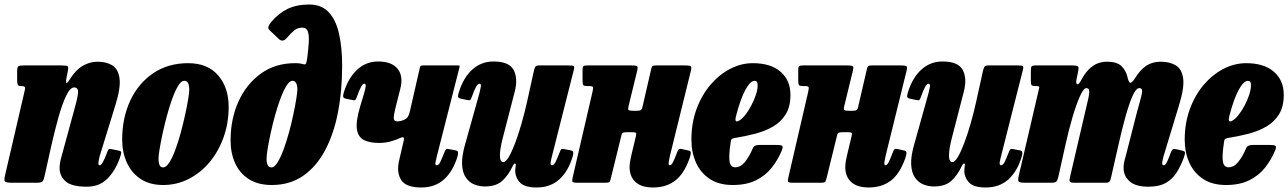

<svg xmlns="http://www.w3.org/2000/svg" viewBox="-35 -810 5710 851"><path d="M71 -520H238.5Q262 -520 265.5 -515.8Q269 -511.5 265 -491.5L260.5 -470Q255.5 -442.5 259.8 -442Q264 -441.5 275.5 -460Q300.5 -500 331.5 -518.2Q362.5 -536.5 398 -536.5Q436 -536.5 462.5 -520.5Q489 -504.5 494.8 -462.2Q500.5 -420 475.5 -341L406.5 -117Q404.5 -110.5 402.8 -100.2Q401 -90 401 -87Q401 -77.5 407 -77.5Q418.5 -77.5 438 -130Q443 -144.5 446 -148Q449 -151.5 459.5 -149L493 -142Q503 -140 502.2 -132.5Q501.5 -125 495 -106.5Q474.5 -51 439.8 -16.8Q405 17.5 349.5 17.5Q283 17.5 256 -6Q229 -29.5 229 -66.5Q229.5 -79 231.8 -92Q234 -105 237.5 -116L292 -315.5Q307 -367.5 310.5 -395Q314 -422.5 293.5 -422.5Q276 -422.5 258.2 -385.5Q240.5 -348.5 224 -289.5Q207.5 -230.5 192.5 -164.5L162.5 -29.5Q159 -12 153.5 -6Q148 0 127 0H20Q-7 0 -12.5 -5.2Q-18 -10.5 -13 -31.5L74.5 -408.5Q78 -422 74 -425.2Q70 -428.5 61 -428.5H58Q47 -428.5 44 -434.2Q41 -440 41 -454.5V-492Q41 -512 46.2 -516Q51.5 -520 71 -520Z M506.5 -191Q506.5 -287 542.2 -363.8Q578 -440.5 643.8 -485.2Q709.5 -530 799 -530Q885.5 -530 932 -475.8Q978.5 -421.5 978.5 -336.5Q978.5 -264.5 956 -201.5Q933.5 -138.5 893.8 -91Q854 -43.5 801.2 -16.8Q748.5 10 688.5 10Q628.5 10 588 -17Q547.5 -44 527 -89.8Q506.5 -135.5 506.5 -191ZM667.5 -106.5Q667.5 -90.5 671.8 -79.2Q676 -68 688.5 -68Q701.5 -68 715.2 -89.5Q729 -111 742 -145.8Q755 -180.5 766 -221.2Q777 -262 785.5 -301Q794 -340 799 -370.2Q804 -400.5 804 -413.5Q804 -429 799.2 -440.5Q794.5 -452 781.5 -452Q768.5 -452 755 -430.2Q741.5 -408.5 728.8 -373.5Q716 -338.5 705 -297.5Q694 -256.5 685.5 -217.2Q677 -178 672.2 -148.2Q667.5 -118.5 667.5 -106.5Z M987 -187.5Q987 -283 1022.2 -360.5Q1057.5 -438 1121.5 -484Q1185.5 -530 1272.5 -530Q1286 -530 1294.5 -528.8Q1303 -527.5 1309.5 -525.5Q1319 -522 1321.8 -529.8Q1324.5 -537.5 1327 -554.5Q1331.5 -591 1333.5 -621.2Q1335.5 -651.5 1329.8 -669.5Q1324 -687.5 1304.5 -687.5Q1285 -687.5 1270.2 -676Q1255.5 -664.5 1236.5 -642Q1218.5 -621 1201 -637L1160.5 -675.5Q1151.5 -684 1155 -693Q1158.5 -702 1166.5 -712Q1200 -751.5 1240.2 -770.8Q1280.5 -790 1336 -790Q1390 -790 1422 -755.8Q1454 -721.5 1467.8 -660.2Q1481.5 -599 1481.5 -518Q1481.5 -407 1462.8 -311Q1444 -215 1405.5 -143Q1367 -71 1308.2 -30.5Q1249.5 10 1169.5 10Q1108.5 10 1068 -16Q1027.5 -42 1007.2 -86.8Q987 -131.5 987 -187.5ZM1146.5 -106.5Q1146.5 -68 1168 -68Q1181.5 -68 1195 -89.8Q1208.5 -111.5 1221.5 -146.5Q1234.5 -181.5 1245.8 -222.5Q1257 -263.5 1265.2 -302.8Q1273.5 -342 1278.2 -371.8Q1283 -401.5 1283 -413.5Q1283 -430.5 1277.8 -441.2Q1272.5 -452 1262 -452Q1248.5 -452 1235 -430.5Q1221.5 -409 1208.5 -374.2Q1195.5 -339.5 1184.2 -299Q1173 -258.5 1164.5 -219.2Q1156 -180 1151.2 -150Q1146.5 -120 1146.5 -106.5Z M1489 -400.5Q1509 -465.5 1548.5 -501.5Q1588 -537.5 1641 -537.5Q1702 -537.5 1728 -504.2Q1754 -471 1738.5 -413.5L1727.5 -370Q1716.5 -328 1712.5 -307Q1708.5 -286 1712 -279Q1715.5 -272 1726.5 -272Q1731.5 -272 1742.5 -274.2Q1753.5 -276.5 1765 -284Q1776 -291.5 1781.5 -315.5L1826.5 -512.5Q1828 -520 1838.5 -520H1993Q2000.5 -520 2001.8 -518.8Q2003 -517.5 2001.5 -511.5L1900.5 -114.5Q1897 -101.5 1895 -89.5Q1893 -77.5 1900.5 -77.5Q1909.5 -77.5 1916.2 -91.5Q1923 -105.5 1934.5 -134.5Q1938.5 -144 1941.5 -147.8Q1944.5 -151.5 1958 -148.5L1982.5 -144Q1993.5 -142 1995 -136Q1996.5 -130 1993 -117Q1973 -51 1933.2 -15Q1893.5 21 1832 21Q1764.5 21 1743.5 -11.8Q1722.5 -44.5 1733 -94L1754.5 -187Q1759 -207 1742 -200Q1721 -190 1697 -183.2Q1673 -176.5 1644.5 -176.5Q1603.5 -176.5 1578 -189.2Q1552.5 -202 1547 -236.5Q1541.5 -271 1561 -337L1579.5 -399Q1583.5 -412 1585.5 -425.5Q1587.5 -439 1580 -439Q1573 -439 1565.2 -425Q1557.5 -411 1546 -378.5Q1543 -370.5 1540.2 -367.2Q1537.5 -364 1525 -367L1496.5 -373Q1487 -375.5 1486 -381.5Q1485 -387.5 1489 -400.5Z M1998.5 -400.5Q2018.5 -465.5 2058.2 -501.5Q2098 -537.5 2152 -537.5Q2221.5 -537.5 2241.5 -500Q2261.5 -462.5 2246.5 -404L2195 -204.5Q2181 -152.5 2180.8 -122Q2180.5 -91.5 2196 -91.5Q2206.5 -91.5 2220 -114.2Q2233.5 -137 2248 -175.2Q2262.5 -213.5 2276.2 -261Q2290 -308.5 2301 -358.5L2331 -494.5Q2333.5 -506 2337.2 -513Q2341 -520 2355 -520H2484.5Q2502.5 -520 2507.2 -517.5Q2512 -515 2508.5 -501L2411.5 -118Q2408 -105 2405.8 -91.2Q2403.5 -77.5 2411 -77.5Q2420 -77.5 2427 -91.5Q2434 -105.5 2445.5 -134.5Q2449 -144 2452 -147.8Q2455 -151.5 2468.5 -148.5L2493 -144Q2504 -142 2505.5 -136Q2507 -130 2503.5 -117Q2484 -51 2444.2 -15Q2404.5 21 2343 21Q2287 21 2266.5 -4.5Q2246 -30 2249 -61L2251 -77.5Q2252 -85 2247.5 -85.2Q2243 -85.5 2239 -77Q2218.5 -33 2191 -8.2Q2163.5 16.5 2114 16.5Q2091 16.5 2068.5 8Q2046 -0.5 2030.5 -22Q2015 -43.5 2013 -81.5Q2011 -119.5 2029 -179L2090.5 -399Q2093.5 -410 2096 -424.5Q2098.5 -439 2090.5 -439Q2083 -439 2075 -425Q2067 -411 2055.5 -378.5Q2052.5 -370.5 2049.8 -367.2Q2047 -364 2034 -367L2006 -373Q1996 -375.5 1995.2 -381.5Q1994.5 -387.5 1998.5 -400.5Z M3026 -491.5 2934 -118Q2933 -113 2930.8 -101.8Q2928.5 -90.5 2928.5 -87Q2928.5 -77.5 2933.5 -77.5Q2941 -77.5 2948.2 -91.8Q2955.5 -106 2965.5 -133Q2970 -145.5 2973.5 -148.5Q2977 -151.5 2986.5 -149.5L3016.5 -143Q3027.5 -141 3026.8 -131.5Q3026 -122 3021.5 -108.5Q2996.5 -38.5 2956.8 -8.8Q2917 21 2859.5 21Q2808 21 2781.8 -3.2Q2755.5 -27.5 2755.5 -69.5Q2755.5 -82 2758.5 -99Q2761.5 -116 2764.5 -127L2784 -208.5Q2786.5 -219 2783 -221.5Q2779.5 -224 2766.5 -224H2744Q2731.5 -224 2726.2 -221.8Q2721 -219.5 2719 -209L2671.5 -16Q2669 -5 2664.8 -2.5Q2660.5 0 2646.5 0H2523.5Q2502.5 0 2501.5 -6.5Q2500.5 -13 2504.5 -29L2591 -402.5Q2595 -419 2593 -423.8Q2591 -428.5 2577 -428.5H2569.5Q2554.5 -428.5 2550.8 -432.5Q2547 -436.5 2547 -452V-500.5Q2547 -514 2551.5 -517Q2556 -520 2569 -520H2763.5Q2786.5 -520 2789.8 -515.5Q2793 -511 2788 -491.5L2751 -340Q2747.5 -326 2750.8 -322.5Q2754 -319 2773 -319H2789Q2802.5 -319 2806.8 -323.2Q2811 -327.5 2813 -338L2850.5 -500.5Q2853 -512.5 2856.2 -516.2Q2859.5 -520 2872.5 -520H3001Q3024.5 -520 3027.8 -515.5Q3031 -511 3026 -491.5Z M3029.5 -191Q3029.5 -264.5 3052.2 -326.5Q3075 -388.5 3113.8 -434Q3152.5 -479.5 3201.2 -504.8Q3250 -530 3302 -530Q3380.5 -530 3424.5 -492.2Q3468.5 -454.5 3468.5 -389Q3468.5 -337.5 3447.8 -303.8Q3427 -270 3391.5 -249.2Q3356 -228.5 3311.2 -217Q3266.5 -205.5 3219 -198Q3209.5 -196 3206.8 -191.8Q3204 -187.5 3203 -175Q3194.5 -119.5 3198.8 -94Q3203 -68.5 3224 -68.5Q3247.5 -68.5 3266.8 -92Q3286 -115.5 3301.5 -152.5Q3307 -167.5 3330.5 -167.5H3407.5Q3428 -167.5 3432.2 -163Q3436.5 -158.5 3430 -142.5Q3413 -101.5 3385.5 -66.8Q3358 -32 3315.8 -11Q3273.5 10 3212.5 10Q3151.5 10 3110.8 -17Q3070 -44 3049.8 -89.5Q3029.5 -135 3029.5 -191ZM3237.5 -273.5Q3252 -280.5 3266.8 -298.8Q3281.5 -317 3294.2 -341Q3307 -365 3315 -388.8Q3323 -412.5 3323 -430Q3323.5 -439.5 3320.8 -445.5Q3318 -451.5 3309 -451.5Q3290.5 -451.5 3268.8 -411.8Q3247 -372 3227 -295Q3219.5 -265.5 3237.5 -273.5Z M3982 -491.5 3890 -118Q3889 -113 3886.8 -101.8Q3884.5 -90.5 3884.5 -87Q3884.5 -77.5 3889.5 -77.5Q3897 -77.5 3904.2 -91.8Q3911.5 -106 3921.5 -133Q3926 -145.5 3929.5 -148.5Q3933 -151.5 3942.5 -149.5L3972.5 -143Q3983.5 -141 3982.8 -131.5Q3982 -122 3977.5 -108.5Q3952.5 -38.5 3912.8 -8.8Q3873 21 3815.5 21Q3764 21 3737.8 -3.2Q3711.5 -27.5 3711.5 -69.5Q3711.5 -82 3714.5 -99Q3717.5 -116 3720.5 -127L3740 -208.5Q3742.5 -219 3739 -221.5Q3735.5 -224 3722.5 -224H3700Q3687.5 -224 3682.2 -221.8Q3677 -219.5 3675 -209L3627.5 -16Q3625 -5 3620.8 -2.5Q3616.5 0 3602.5 0H3479.5Q3458.5 0 3457.5 -6.5Q3456.5 -13 3460.5 -29L3547 -402.5Q3551 -419 3549 -423.8Q3547 -428.5 3533 -428.5H3525.5Q3510.5 -428.5 3506.8 -432.5Q3503 -436.5 3503 -452V-500.5Q3503 -514 3507.5 -517Q3512 -520 3525 -520H3719.5Q3742.5 -520 3745.8 -515.5Q3749 -511 3744 -491.5L3707 -340Q3703.5 -326 3706.8 -322.5Q3710 -319 3729 -319H3745Q3758.5 -319 3762.8 -323.2Q3767 -327.5 3769 -338L3806.5 -500.5Q3809 -512.5 3812.2 -516.2Q3815.5 -520 3828.5 -520H3957Q3980.5 -520 3983.8 -515.5Q3987 -511 3982 -491.5Z M3989 -400.5Q4009 -465.5 4048.8 -501.5Q4088.5 -537.5 4142.5 -537.5Q4212 -537.5 4232 -500Q4252 -462.5 4237 -404L4185.5 -204.5Q4171.5 -152.5 4171.2 -122Q4171 -91.5 4186.5 -91.5Q4197 -91.5 4210.5 -114.2Q4224 -137 4238.5 -175.2Q4253 -213.5 4266.8 -261Q4280.5 -308.5 4291.5 -358.5L4321.5 -494.5Q4324 -506 4327.8 -513Q4331.5 -520 4345.5 -520H4475Q4493 -520 4497.8 -517.5Q4502.5 -515 4499 -501L4402 -118Q4398.5 -105 4396.2 -91.2Q4394 -77.5 4401.5 -77.5Q4410.5 -77.5 4417.5 -91.5Q4424.5 -105.5 4436 -134.5Q4439.5 -144 4442.5 -147.8Q4445.5 -151.5 4459 -148.5L4483.5 -144Q4494.5 -142 4496 -136Q4497.5 -130 4494 -117Q4474.5 -51 4434.8 -15Q4395 21 4333.5 21Q4277.5 21 4257 -4.5Q4236.5 -30 4239.5 -61L4241.5 -77.5Q4242.5 -85 4238 -85.2Q4233.5 -85.5 4229.5 -77Q4209 -33 4181.5 -8.2Q4154 16.5 4104.5 16.5Q4081.5 16.5 4059 8Q4036.5 -0.5 4021 -22Q4005.5 -43.5 4003.5 -81.5Q4001.5 -119.5 4019.5 -179L4081 -399Q4084 -410 4086.5 -424.5Q4089 -439 4081 -439Q4073.5 -439 4065.5 -425Q4057.5 -411 4046 -378.5Q4043 -370.5 4040.2 -367.2Q4037.5 -364 4024.5 -367L3996.5 -373Q3986.5 -375.5 3985.8 -381.5Q3985 -387.5 3989 -400.5Z M4556 -520H4717Q4734 -520 4740.8 -516.8Q4747.5 -513.5 4744.5 -498L4736 -455.5Q4733 -441 4739.2 -437Q4745.5 -433 4756 -453Q4777.5 -494.5 4805.8 -515.5Q4834 -536.5 4872.5 -536.5Q4916 -536.5 4936.2 -516.5Q4956.5 -496.5 4962.5 -467.5Q4968 -443.5 4975 -443Q4982 -442.5 4994 -461Q5019 -501.5 5046.2 -519Q5073.5 -536.5 5109.5 -536.5Q5148.5 -536.5 5175.8 -520.8Q5203 -505 5209 -462.8Q5215 -420.5 5190 -341L5122 -117Q5119.5 -108.5 5117.8 -99.2Q5116 -90 5116 -87Q5116 -77.5 5123 -77.5Q5130.5 -77.5 5137.5 -92.2Q5144.5 -107 5154 -133Q5158.5 -144.5 5162.5 -147.8Q5166.5 -151 5179 -148.5L5200.5 -143.5Q5215.5 -140.5 5217 -135.2Q5218.5 -130 5212 -111Q5198.5 -74.5 5180.2 -45.5Q5162 -16.5 5132.5 0.5Q5103 17.5 5054.5 17.5Q4999 17.5 4972 -6Q4945 -29.5 4945 -66.5Q4945 -79 4947.8 -92.2Q4950.5 -105.5 4954 -116L5005 -315.5Q5020 -367.5 5025.8 -393.5Q5031.5 -419.5 5015 -419.5Q5000 -419.5 4984.2 -383.5Q4968.5 -347.5 4952.5 -289.5Q4936.5 -231.5 4922 -166L4889 -21Q4886.5 -9.5 4882.2 -4.8Q4878 0 4864 0H4728.5Q4709 0 4706.5 -5.2Q4704 -10.5 4708 -27L4780 -336Q4792 -383 4793 -401.2Q4794 -419.5 4780 -419.5Q4768 -419.5 4752 -384.2Q4736 -349 4719 -291.8Q4702 -234.5 4687.5 -168.5L4655.5 -24.5Q4652.5 -11.5 4647.2 -5.8Q4642 0 4625.5 0H4508.5Q4483 0 4479.5 -6.2Q4476 -12.5 4480.5 -31.5L4566.5 -401Q4570.5 -418 4571.5 -423.2Q4572.5 -428.5 4558.5 -428.5H4554.5Q4542 -428.5 4538 -432Q4534 -435.5 4534 -453V-495Q4534 -510.5 4537 -515.2Q4540 -520 4556 -520Z M5216 -191Q5216 -264.5 5238.8 -326.5Q5261.5 -388.5 5300.2 -434Q5339 -479.5 5387.8 -504.8Q5436.5 -530 5488.5 -530Q5567 -530 5611 -492.2Q5655 -454.5 5655 -389Q5655 -337.5 5634.2 -303.8Q5613.5 -270 5578 -249.2Q5542.5 -228.5 5497.8 -217Q5453 -205.5 5405.5 -198Q5396 -196 5393.2 -191.8Q5390.5 -187.5 5389.5 -175Q5381 -119.5 5385.2 -94Q5389.5 -68.5 5410.5 -68.5Q5434 -68.5 5453.2 -92Q5472.5 -115.5 5488 -152.5Q5493.5 -167.5 5517 -167.5H5594Q5614.5 -167.5 5618.8 -163Q5623 -158.5 5616.5 -142.5Q5599.5 -101.5 5572 -66.8Q5544.5 -32 5502.2 -11Q5460 10 5399 10Q5338 10 5297.2 -17Q5256.5 -44 5236.2 -89.5Q5216 -135 5216 -191ZM5424 -273.5Q5438.5 -280.5 5453.2 -298.8Q5468 -317 5480.8 -341Q5493.5 -365 5501.5 -388.8Q5509.5 -412.5 5509.5 -430Q5510 -439.5 5507.2 -445.5Q5504.5 -451.5 5495.5 -451.5Q5477 -451.5 5455.2 -411.8Q5433.5 -372 5413.5 -295Q5406 -265.5 5424 -273.5Z"/></svg>

Font: Besley* Condensed Heavy
Style: Italic
Weight: 800
Width: 3
Italic angle: -13°
Designer: Owen Earl
Foundry: indestructible type*
Version: Version 3.000; ttfautohint (v1.8.3)